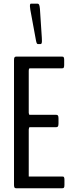

<svg xmlns="http://www.w3.org/2000/svg" viewBox="-20 -1004 394 1024"><path d="M181.6 -769Q175.3 -769 171.9 -788.1L141.6 -952.6Q139.6 -964.4 139.6 -970.7Q139.6 -984.4 144.5 -984.4H180.7Q186 -984.4 188.7 -978.8Q191.4 -973.1 192.9 -957.5L203.1 -801.8Q203.6 -794.9 203.6 -784.7Q203.6 -769 196.3 -769ZM66.4 0Q62.5 0 60.3 -1Q58.1 -2 56.4 -6.1Q54.7 -10.3 54.7 -19V-683.1Q54.7 -694.8 57.6 -698.5Q60.5 -702.1 66.4 -702.1H310.5Q314.5 -702.1 316.7 -701.4Q318.8 -700.7 320.6 -696.5Q322.3 -692.4 322.3 -684.6V-657.2Q322.3 -648.9 320.6 -645Q318.8 -641.1 316.9 -640.4Q314.9 -639.6 310.5 -639.6H138.7Q133.3 -639.6 133.3 -624.5V-402.3Q133.3 -398.9 134.8 -395.3Q136.2 -391.6 137.2 -391.6H280.3Q286.1 -391.6 289.1 -387.7Q292 -383.8 292 -372.6V-345.7Q292 -334 289.1 -329.8Q286.1 -325.7 280.3 -325.7H137.7Q136.2 -325.7 134.8 -321Q133.3 -316.4 133.3 -313V-62.5H312Q316.4 -62.5 318.4 -61.8Q320.3 -61 322 -57.1Q323.7 -53.2 323.7 -44.9V-17.6Q323.7 -6.3 321 -3.2Q318.4 0 312 0Z"/></svg>

Font: BenchNine
Style: Regular
Weight: 400
Designer: Vernon Adams
Foundry: Vernon Adams
Version: Version 1 ; ttfautohint (v0.92.18-e454-dirty) -l 8 -r 50 -G 